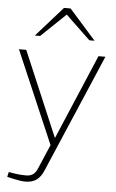

<svg xmlns="http://www.w3.org/2000/svg" viewBox="-62 -771 616 1022"><g transform="rotate(5 246.5 -260.5)"><path d="M112 209Q100 209 83 206.5Q66 204 44 199L15 192L21 166L51 171Q70 174 87 175Q104 176 114 176Q137 176 151.5 165.5Q166 155 176 130L230 4L18 -490H57L249 -38H251L443 -490H480L210 141Q196 175 173 192Q150 209 112 209ZM387 -570 248 -703 238 -730H273L415 -570ZM96 -570 238 -730H273L263 -703L124 -570Z"/></g></svg>

Font: REM Thin
Style: Regular
Weight: 250
Designer: Octavio Pardo
Foundry: Ashler Design
Version: Version 1.005;gftools[0.9.28]